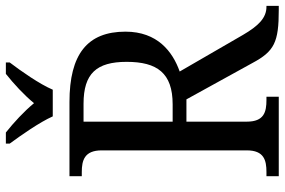

<svg xmlns="http://www.w3.org/2000/svg" viewBox="-178 -793 971 655"><g transform="rotate(-90 307.5 -465.5)"><path d="M238 -771H329C348 -816 393 -880 422 -918V-931H383C349 -904 311 -869 283 -835C255 -869 217 -904 183 -931H145V-918C173 -880 218 -816 238 -771ZM34 0H305V-42H294C253 -42 220 -50 220 -109V-315H296L420 -90C460 -15 491 0 601 0H615V-42H612C574 -42 547 -69 516 -122L391 -338C459 -362 527 -414 527 -523C527 -653 450 -714 287 -714H34V-672H48C88 -672 122 -663 122 -604V-109C122 -50 88 -42 48 -42H34ZM279 -362H220V-666H281C384 -666 424 -622 424 -519C424 -415 386 -362 279 -362Z"/></g></svg>

Font: Noto Serif Thai SemiCondensed
Style: Regular
Weight: 400
Width: 4
Designer: Monotype Design Team
Foundry: Monotype Imaging Inc.
Version: Version 2.002